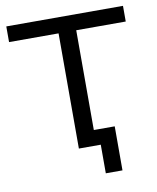

<svg xmlns="http://www.w3.org/2000/svg" viewBox="-75 -585 623 760"><g transform="rotate(-10 236.5 -205.5)"><path d="M471 -463H272V-62H356V115H289V0H201V-463H2V-526H471Z"/></g></svg>

Font: mBank
Style: Regular
Weight: 400
Designer: Julieta Ulanovsky
Foundry: Julieta Ulanovsky
Version: Version 7.200;PS 007.200;hotconv 1.0.88;makeotf.lib2.5.64775